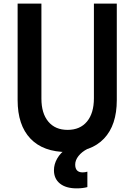

<svg xmlns="http://www.w3.org/2000/svg" viewBox="-20 -820 740 1057"><path d="M77 -800H208V-277Q208 -196 246 -150.5Q284 -105 352 -105Q421 -105 459 -151Q497 -197 497 -279V-800H623V-269Q623 -131 552.5 -57Q482 17 350 17Q218 17 147.5 -57Q77 -131 77 -269ZM402 217Q343 217 310 190.5Q277 164 277 117Q277 84 295 52.5Q313 21 345 0L401 -2L461 0Q430 16 412 39Q394 62 394 86Q394 129 435 129Q449 129 461 125V210Q450 213 435.5 215Q421 217 402 217Z"/></svg>

Font: Martian Mono Medium
Style: Regular
Weight: 500
Monospace: yes
Designer: Roman Shamin
Foundry: Evil Martians
Version: Version 1.000; ttfautohint (v1.8.4.7-5d5b)